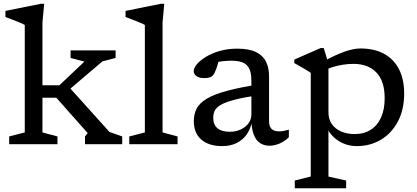

<svg xmlns="http://www.w3.org/2000/svg" viewBox="-20 -754 2182 1004"><path d="M324 -270 334.5 -306 552.5 -64 619 -40.5V0H424.5V-40.5L438.5 -58L274.5 -243H183V-308H290.5L421.5 -432L349 -451V-490.5H584.5V-451L515.5 -433ZM202 -61.5 280.5 -40.5V0H28V-40.5L109.5 -61.5V-623.5Q103 -627.5 86.5 -634.5Q70 -641.5 49 -649.8Q28 -658 8.5 -665V-697L192.5 -734H211L202 -636.5Z M830 -61.5 908.5 -40.5V0H656V-40.5L737.5 -61.5V-623.5Q731 -627.5 714.5 -634.5Q698 -641.5 677 -649.8Q656 -658 636.5 -665V-697L820.5 -734H839L830 -636.5Z M1352 -315.5 1336.5 -257Q1257.5 -245.5 1209.8 -233.2Q1162 -221 1137 -207Q1112 -193 1103.5 -176.2Q1095 -159.5 1095 -138Q1095 -102 1117 -83.5Q1139 -65 1181.5 -65Q1213 -65 1238.8 -77Q1264.5 -89 1279.5 -109.2Q1294.5 -129.5 1294.5 -154.5V-335Q1294.5 -387 1271.8 -411.8Q1249 -436.5 1190.5 -436.5Q1162.5 -436.5 1138.5 -433.2Q1114.5 -430 1093 -424L1128 -457Q1124 -438 1120 -422.8Q1116 -407.5 1111.5 -395.2Q1107 -383 1101.5 -372Q1093 -355 1079.8 -350.2Q1066.5 -345.5 1048.5 -345.5Q1021.5 -345.5 1007.2 -356.2Q993 -367 993 -382Q993 -399 1010.2 -419Q1027.5 -439 1058 -457.5Q1088.5 -476 1130 -487.8Q1171.5 -499.5 1220 -499.5Q1281.5 -499.5 1318 -482Q1354.5 -464.5 1370.8 -432Q1387 -399.5 1387 -355V-120Q1387 -101.5 1393 -89.8Q1399 -78 1410.8 -72.5Q1422.5 -67 1439.5 -67Q1451 -67 1464 -69.5Q1477 -72 1490.5 -76V-36.5Q1467.5 -14 1440.8 -3Q1414 8 1390 8Q1360.5 8 1339.5 -6.2Q1318.5 -20.5 1307.2 -49.2Q1296 -78 1294.5 -122L1298.5 -123.5Q1292 -83 1271.5 -53Q1251 -23 1218.2 -6.5Q1185.5 10 1142.5 10Q1072 10 1032.8 -24Q993.5 -58 993.5 -120.5Q993.5 -156.5 1007.8 -185.2Q1022 -214 1060.2 -237.2Q1098.5 -260.5 1169 -279.5Q1239.5 -298.5 1352 -315.5Z M1991.5 -240.5Q1991.5 -330.5 1948 -375.2Q1904.5 -420 1828.5 -420Q1799 -420 1770.5 -415.2Q1742 -410.5 1715.2 -401.8Q1688.5 -393 1663.5 -379.5V-428.5Q1700.5 -449 1730.2 -462.8Q1760 -476.5 1784.2 -484.8Q1808.5 -493 1828.2 -496.8Q1848 -500.5 1865 -500.5Q1939 -500.5 1990 -471.8Q2041 -443 2067.2 -390.5Q2093.5 -338 2093.5 -266Q2093.5 -180.5 2060.5 -118.5Q2027.5 -56.5 1971.5 -23.2Q1915.5 10 1846 10Q1804 10 1769.8 -6.5Q1735.5 -23 1712.5 -50Q1689.5 -77 1680.5 -109H1697.5V169.5L1790 190V230.5H1521.5V190L1605 169V-373Q1598.5 -378 1585.2 -386Q1572 -394 1554.8 -404Q1537.5 -414 1519 -424V-442.5L1656 -502.5H1673L1697.5 -421V-166.5Q1697.5 -130 1715.5 -104.8Q1733.5 -79.5 1764.5 -66.2Q1795.5 -53 1834.5 -53Q1884 -53 1919.2 -75.8Q1954.5 -98.5 1973 -140.5Q1991.5 -182.5 1991.5 -240.5Z"/></svg>

Font: Newsreader 9pt
Style: Regular
Weight: 400
Designer: Hugues Gentile
Foundry: Production Type
Version: Version 1.003